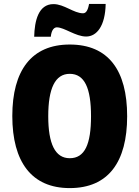

<svg xmlns="http://www.w3.org/2000/svg" viewBox="-20 -953 714 983"><path d="M155 -765H240C244 -803 259 -813 271 -813C309 -813 367 -766 421 -766C476 -766 519 -821 521 -933H436C430 -899 420 -885 405 -885C358 -885 308 -932 254 -932C176 -932 157 -845 155 -765ZM631 -358C631 -593 535 -725 337 -725C141 -725 43 -592 43 -359C43 -124 142 10 337 10C535 10 631 -124 631 -358ZM227 -358C227 -500 262 -575 337 -575C413 -575 446 -502 446 -358C446 -214 414 -143 337 -143C262 -143 227 -217 227 -358Z"/></svg>

Font: Noto Sans Gurmukhi Condensed Black
Style: Regular
Weight: 900
Width: 3
Designer: Jelle Bosma - Monotype Design Team
Foundry: Monotype Imaging Inc.
Version: Version 2.004